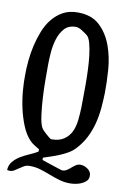

<svg xmlns="http://www.w3.org/2000/svg" viewBox="-91 -731 600 922"><g transform="rotate(10 209.0 -270.5)"><path d="M212 -678Q280 -678 319.5 -641Q359 -604 379 -549Q399 -494 403.5 -432Q408 -370 407 -319Q406 -281 402.5 -243Q399 -205 389.5 -168.5Q380 -132 363 -98.5Q346 -65 318 -35Q304 -20 286 -9.5Q268 1 248 9.5Q228 18 207 25Q186 32 168 38V49Q174 51 190 56.5Q206 62 223 67.5Q240 73 253.5 77.5Q267 82 270 82Q282 82 292 75.5Q302 69 311 61Q320 53 330 46.5Q340 40 352 40Q371 40 388.5 53Q406 66 405 86Q405 101 395.5 110.5Q386 120 372.5 126Q359 132 344 134.5Q329 137 317 137Q289 137 264 129.5Q239 122 214.5 112.5Q190 103 165.5 95.5Q141 88 114 88Q97 88 85.5 94.5Q74 101 63.5 108.5Q53 116 43 122Q33 128 21 128Q17 128 9 126Q10 102 24 85Q38 68 58.5 55.5Q79 43 101.5 33.5Q124 24 142 13L143 2Q130 -6 118.5 -13Q107 -20 96 -31Q72 -56 56 -95Q40 -134 30.5 -177Q21 -220 17.5 -263.5Q14 -307 15 -341Q15 -372 18.5 -409Q22 -446 30.5 -483Q39 -520 53 -555.5Q67 -591 89 -618Q111 -645 141 -661.5Q171 -678 212 -678ZM215 -608Q179 -608 159 -585Q139 -562 129.5 -530Q120 -498 117.5 -463Q115 -428 115 -404Q115 -382 115 -338.5Q115 -295 117.5 -248.5Q120 -202 125.5 -161.5Q131 -121 140 -104Q143 -98 149.5 -91Q156 -84 163.5 -77.5Q171 -71 178 -65Q185 -59 191 -56Q230 -56 253 -71.5Q276 -87 288 -111.5Q300 -136 303.5 -167.5Q307 -199 308 -231Q308 -247 308.5 -276Q309 -305 309 -340.5Q309 -376 307.5 -414Q306 -452 302 -485Q298 -518 291 -543.5Q284 -569 273 -578Q263 -586 246 -597Q229 -608 215 -608Z"/></g></svg>

Font: Teutonic
Style: Regular
Weight: 400
Designer: Peter Wiegel
Foundry: Peter Wiegel
Version: 1.000